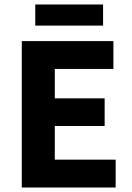

<svg xmlns="http://www.w3.org/2000/svg" viewBox="-20 -835 588 855"><path d="M77 0V-652H485V-528H224V-397H446V-274H224V-124H495V0ZM137 -721V-815H439V-721Z"/></svg>

Font: Font
Style: ¶
Weight: 700
Designer: Paul D. Hunt
Foundry: Adobe Systems Incorporated
Version: Version 3.000